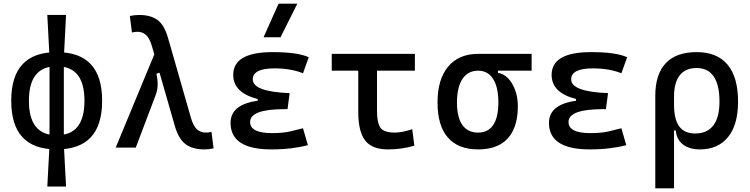

<svg xmlns="http://www.w3.org/2000/svg" viewBox="-20 -815 4142 1060"><path d="M293 9.8Q167 9.8 104.5 -57.1Q42 -124 42 -258.8Q42 -393.6 104.5 -460.4Q167 -527.3 293 -527.3Q418.9 -527.3 481.4 -460.4Q543.9 -393.6 543.9 -258.8Q543.9 -124 481.4 -57.1Q418.9 9.8 293 9.8ZM241.2 214.8 253.4 -15.1H332.5L344.7 214.8ZM293 -68.4Q370.1 -68.4 408.2 -115.7Q446.3 -163.1 446.3 -258.8Q446.3 -354.5 408.2 -401.9Q370.1 -449.2 293 -449.2Q216.3 -449.2 178 -401.9Q139.6 -354.5 139.6 -258.8Q139.6 -163.1 178 -115.7Q216.3 -68.4 293 -68.4ZM253.4 -49.8V-475.1H332.5V-49.8ZM253.4 -497.1 241.2 -732.4H344.7L332.5 -497.1Z M1107.4 9.8Q1043.9 9.8 1004.9 -18.8Q965.8 -47.4 944.3 -122.6L819.8 -556.6Q806.6 -603 786.9 -621.3Q767.1 -639.6 738.8 -639.6Q725.6 -639.6 708.5 -635.7L696.8 -726.6Q721.7 -732.4 748.5 -732.4Q811 -732.4 849.1 -705.1Q887.2 -677.7 907.7 -605.5L1033.7 -166Q1046.9 -119.6 1067.1 -101.3Q1087.4 -83 1117.2 -83Q1130.4 -83 1147.5 -86.9L1159.2 3.9Q1134.3 9.8 1107.4 9.8ZM618.7 0 842.8 -541 909.2 -428.2 843.3 -408.2Q851.1 -376 850.3 -346.2Q849.6 -316.4 838.9 -288.6L729.5 0Z M1477.5 9.8Q1252.9 9.8 1252.9 -136.7Q1252.9 -247.1 1429.7 -261.7L1579.1 -300.8L1567.4 -212.4H1551.8Q1360.8 -212.4 1360.8 -141.6Q1360.8 -80.1 1481.4 -80.1Q1542 -80.1 1581.8 -89.4Q1621.6 -98.6 1652.8 -106.9L1679.7 -13.7Q1640.6 -2.9 1589.6 3.4Q1538.6 9.8 1477.5 9.8ZM1402.3 -212.4V-268.6Q1267.6 -302.7 1267.6 -401.4Q1267.6 -527.3 1485.4 -527.3Q1623.5 -527.3 1684.6 -499L1652.8 -410.6Q1585.4 -437.5 1496.1 -437.5Q1375.5 -437.5 1375.5 -377Q1375.5 -308.6 1579.1 -300.8L1567.4 -212.4ZM1435.1 -609.4 1518.1 -794.9H1621.6L1528.8 -609.4Z M2121.1 9.8Q2034.7 9.8 1996.3 -39.1Q1958 -87.9 1958 -195.3V-517.6H2061.5V-200.2Q2061.5 -138.7 2079.8 -110.8Q2098.1 -83 2160.2 -83Q2180.2 -83 2203.1 -87.6Q2226.1 -92.3 2255.9 -101.6L2267.6 -10.7Q2230 0 2195.3 4.9Q2160.6 9.8 2121.1 9.8ZM1811.5 -424.8V-517.6H2270.5V-424.8Z M2619.6 9.8Q2509.3 9.8 2452.4 -55.9Q2395.5 -121.6 2395.5 -249Q2395.5 -377.4 2454.3 -447.5Q2513.2 -517.6 2619.6 -517.6L2729 -486.8V-413.1Q2760.7 -408.2 2785.4 -382.3Q2810.1 -356.4 2824.5 -316.7Q2838.9 -276.9 2838.9 -229.5Q2838.9 -150.9 2814 -97.7Q2789.1 -44.4 2740.5 -17.3Q2691.9 9.8 2619.6 9.8ZM2619.6 -83Q2674.8 -83 2703.1 -125.2Q2731.4 -167.5 2731.4 -249Q2731.4 -333.5 2702.4 -379.2Q2673.3 -424.8 2619.6 -424.8Q2563.5 -424.8 2533.2 -379.2Q2502.9 -333.5 2502.9 -249Q2502.9 -167.5 2532.5 -125.2Q2562 -83 2619.6 -83ZM2619.6 -424.8V-517.6H2915V-424.8Z M3235.4 9.8Q3010.7 9.8 3010.7 -136.7Q3010.7 -247.1 3187.5 -261.7L3336.9 -300.8L3325.2 -212.4H3309.6Q3118.7 -212.4 3118.7 -141.6Q3118.7 -80.1 3239.3 -80.1Q3299.8 -80.1 3339.6 -89.4Q3379.4 -98.6 3410.6 -106.9L3437.5 -13.7Q3398.4 -2.9 3347.4 3.4Q3296.4 9.8 3235.4 9.8ZM3160.2 -212.4V-268.6Q3025.4 -302.7 3025.4 -401.4Q3025.4 -527.3 3243.2 -527.3Q3381.3 -527.3 3442.4 -499L3410.6 -410.6Q3343.3 -437.5 3253.9 -437.5Q3133.3 -437.5 3133.3 -377Q3133.3 -308.6 3336.9 -300.8L3325.2 -212.4Z M3843.8 9.8Q3787.1 9.8 3751.5 -16.6Q3715.8 -43 3710.9 -94.7H3666L3701.2 -237.3Q3701.2 -156.7 3729.7 -117.4Q3758.3 -78.1 3817.4 -78.1Q3884.3 -78.1 3918.2 -122.6Q3952.1 -167 3952.1 -253.9Q3952.1 -345.7 3920.4 -392.6Q3888.7 -439.5 3826.2 -439.5Q3764.6 -439.5 3732.9 -399.4Q3701.2 -359.4 3701.2 -281.2L3597.7 -285.6Q3597.7 -404.8 3655.5 -466.1Q3713.4 -527.3 3826.2 -527.3Q3939 -527.3 3996.8 -458Q4054.7 -388.7 4054.7 -253.9Q4054.7 -126.5 3999.5 -58.3Q3944.3 9.8 3843.8 9.8ZM3597.7 224.6V-285.6H3701.2V224.6Z"/></svg>

Font: Cascadia Mono PL
Style: Regular
Weight: 400
Monospace: yes
Designer: Aaron Bell
Foundry: Saja Typeworks
Version: Version 2102.003